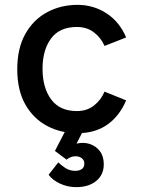

<svg xmlns="http://www.w3.org/2000/svg" viewBox="-20 -535 581 790"><path d="M499 -381 410 -346Q396 -379 367 -401.5Q338 -424 296 -424Q225 -424 190 -376.5Q155 -329 155 -252Q155 -174 190.5 -126Q226 -78 296 -78Q338 -78 367 -101Q396 -124 410 -158L499 -122Q472 -58 422 -22.5Q372 13 299 13Q230 13 173.5 -17Q117 -47 84 -105.5Q51 -164 51 -250Q51 -336 84 -395Q117 -454 173.5 -484.5Q230 -515 299 -515Q365 -515 418.5 -480Q472 -445 499 -381ZM294 235Q258 235 227 220.5Q196 206 180 184L220 133Q228 142 247 155Q266 168 290 168Q305 168 316 161Q327 154 327 138Q327 124 316.5 116Q306 108 292 108Q278 108 268 113Q258 118 254 122L206 86L249 3H322L295 56Q324 49 349.5 57.5Q375 66 391 87Q407 108 407 141Q407 184 376 209.5Q345 235 294 235Z"/></svg>

Font: Inclusive Sans Medium
Style: Regular
Weight: 500
Designer: Olivia King
Foundry: Olivia King
Version: Version 2.004